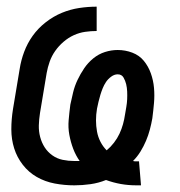

<svg xmlns="http://www.w3.org/2000/svg" viewBox="-20 -548 540 576"><path d="M389 8Q365 8 342.5 4Q320 0 298 -8Q276 1 251.5 4.5Q227 8 203 8Q173 8 144 2.5Q115 -3 90.5 -17Q66 -31 48.5 -53.5Q31 -76 22.5 -103Q14 -130 14 -160Q14 -190 19 -221L39 -341Q43 -367 52.5 -392.5Q62 -418 78 -440.5Q94 -463 117 -481Q140 -499 165.5 -509.5Q191 -520 217.5 -524Q244 -528 270 -528V-455Q253 -455 235.5 -452.5Q218 -450 201.5 -442.5Q185 -435 170.5 -422.5Q156 -410 145.5 -395Q135 -380 129 -363Q123 -346 120 -329L100 -209Q97 -190 96.5 -172Q96 -154 100.5 -137Q105 -120 114 -106Q123 -92 137 -82Q151 -72 168 -68.5Q185 -65 203 -65H219Q207 -82 199.5 -102Q192 -122 188 -143.5Q184 -165 186 -188Q188 -211 191 -234Q195 -253 199.5 -271.5Q204 -290 212.5 -308Q221 -326 232.5 -343Q244 -360 260 -373Q276 -386 295 -392Q314 -398 333 -398Q356 -398 377 -390Q398 -382 411.5 -365.5Q425 -349 432.5 -328Q440 -307 442 -284.5Q444 -262 442 -239Q440 -216 437 -193Q434 -176 429.5 -159Q425 -142 418 -125.5Q411 -109 401.5 -93.5Q392 -78 379 -65Q382 -64 384.5 -64Q387 -64 389 -64H397L403 8ZM300 -97Q312 -107 322 -120Q332 -133 338.5 -147Q345 -161 349 -175.5Q353 -190 355 -204Q357 -216 359 -227.5Q361 -239 361.5 -250.5Q362 -262 361.5 -273.5Q361 -285 358.5 -295.5Q356 -306 350.5 -315.5Q345 -325 333 -325Q323 -325 313.5 -318Q304 -311 298 -302Q292 -293 288 -283Q284 -273 281 -263Q278 -253 275.5 -242.5Q273 -232 271 -222Q268 -204 268 -187Q268 -170 271 -153.5Q274 -137 281.5 -122.5Q289 -108 300 -97Z"/></svg>

Font: Iosevka Medium
Style: Italic
Weight: 500
Italic angle: -9°
Monospace: yes
Designer: Belleve Invis
Foundry: Belleve Invis
Version: Version 32.5.0; ttfautohint (v1.8.4)